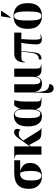

<svg xmlns="http://www.w3.org/2000/svg" viewBox="1332 -2168 1076 3781"><g transform="rotate(-90 1870.5 -278.0)"><path d="M287 10Q411 10 481.5 -53.5Q552 -117 552 -219Q552 -310 507.5 -353.5Q463 -397 391 -419H605V-536H354Q272 -536 201 -513Q130 -490 86 -427Q42 -364 42 -245Q42 -129 108 -59.5Q174 10 287 10ZM301 0Q251 0 229 -48Q207 -96 207 -209Q207 -334 242.5 -376.5Q278 -419 327 -419H358Q394 -357 394 -212Q394 -93 369.5 -46.5Q345 0 301 0Z M715 0H878V-213L907 -241L993 -80Q1015 -35 1052.5 -17.5Q1090 0 1171 0H1236V-10H1234Q1226 -10 1214 -18Q1202 -26 1177 -65L992 -361L1012 -380Q1043 -419 1067 -433.5Q1091 -448 1125 -448Q1158 -448 1176 -437.5Q1194 -427 1205 -415Q1223 -442 1223 -477Q1223 -503 1205.5 -521.5Q1188 -540 1153 -540Q1102 -540 1040 -456L877 -227Q877 -252 877.5 -284.5Q878 -317 878 -334V-536H644V-526H650Q715 -526 715 -470Z M1469 10Q1515 10 1551.5 -12Q1588 -34 1609 -114H1611Q1619 -61 1650 -30.5Q1681 0 1773 0H1839V-10H1833Q1793 -10 1777 -28Q1761 -46 1761 -96V-334Q1761 -395 1770 -450.5Q1779 -506 1788 -536H1685Q1665 -511 1649 -486.5Q1633 -462 1621 -419H1619Q1588 -544 1480 -544Q1390 -544 1330.5 -480Q1271 -416 1271 -267Q1271 -134 1322.5 -62Q1374 10 1469 10ZM1518 -23Q1471 -23 1452.5 -80.5Q1434 -138 1434 -267Q1434 -419 1452.5 -471.5Q1471 -524 1509 -524Q1584 -524 1603 -420V-199Q1603 -137 1584.5 -80Q1566 -23 1518 -23Z M2017 240Q2058 240 2081 215.5Q2104 191 2106 154Q2012 150 1980.5 86Q1949 22 1949 -132Q1978 10 2111 10Q2174 10 2205 -18Q2236 -46 2251 -104H2253Q2273 0 2381 0H2487V-10H2481Q2440 -10 2425 -30Q2410 -50 2410 -97V-536H2248V-178Q2248 -116 2227 -68.5Q2206 -21 2166 -21Q2101 -21 2101 -136V-536H1940V-186Q1940 -105 1937 -55.5Q1934 -6 1931.5 29Q1929 64 1929 102Q1929 180 1955.5 210Q1982 240 2017 240Z M2990 8Q3034 8 3081 -18V-29Q3052 -14 3026 -14Q2994 -14 2986.5 -47Q2979 -80 2979 -129Q2979 -248 2991 -396H3119V-536H2696Q2621 -536 2576 -484Q2531 -432 2531 -326H2542Q2548 -366 2569.5 -381Q2591 -396 2641 -396H2746L2722 -208Q2711 -120 2681 -86Q2651 -52 2590 -52V0H2596Q2663 0 2693 -37Q2723 -74 2732 -163L2756 -396H2920Q2910 -364 2902.5 -306Q2895 -248 2890.5 -190.5Q2886 -133 2886 -100Q2886 8 2990 8Z M3444 10Q3699 10 3699 -270Q3699 -414 3630.5 -482Q3562 -550 3448 -550Q3192 -550 3192 -270Q3192 -130 3259.5 -60Q3327 10 3444 10ZM3445 0Q3396 0 3376.5 -56Q3357 -112 3357 -270Q3357 -430 3377.5 -485Q3398 -540 3447 -540Q3494 -540 3514.5 -486Q3535 -432 3535 -270Q3535 -113 3515.5 -56.5Q3496 0 3445 0ZM3410 -606H3420Q3453 -647 3486 -694.5Q3519 -742 3544 -786V-796H3438Q3433 -755 3426 -706.5Q3419 -658 3410 -614Z"/></g></svg>

Font: Noto Serif Display SemiCondensed Extra
Style: Regular
Weight: 800
Width: 4
Designer: Monotype Design Team
Foundry: Monotype Imaging Inc.
Version: Version 1.900